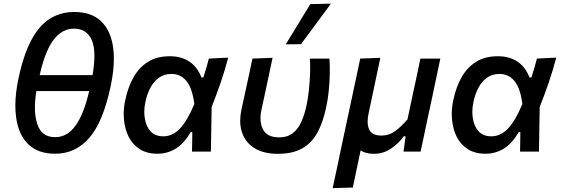

<svg xmlns="http://www.w3.org/2000/svg" viewBox="-20 -810 3002 1026"><path d="M275 11.5Q183 11.5 131 -39.2Q79 -90 66.5 -181Q62 -211.5 62 -246Q62 -312.5 79 -392.5Q106.5 -520.5 148.8 -598.2Q191 -676 248 -711Q305 -746 377 -746Q467 -746 518.8 -697.8Q570.5 -649.5 584 -560.5Q588.5 -530.5 588.5 -497Q588.5 -430 571 -347.5Q530.5 -157.5 457 -73Q383.5 11.5 275 11.5ZM375 -657Q312.5 -657 267 -598.2Q221.5 -539.5 192 -408.5H474.5Q484.5 -467 484.5 -511.5Q484.5 -565.5 469.5 -598Q442 -657 375 -657ZM275 -77Q339 -77 383.5 -138.5Q428 -200 456.5 -323.5H174.5Q166.5 -275.5 166.5 -235.5Q166.5 -183.5 180 -145Q203 -77 275 -77Z M821 11.5Q765.5 11.5 727.2 -12.8Q689 -37 668 -78.2Q647 -119.5 642.5 -171Q641 -185.5 641 -200Q641 -237 649.5 -276Q664 -345 693.8 -397.5Q723.5 -450 771.2 -479.8Q819 -509.5 887.5 -509.5Q948.5 -509.5 991.5 -481.2Q1034.5 -453 1056.5 -396H1066.5Q1076.5 -425.5 1083.5 -450.2Q1090.5 -475 1096 -497L1199.5 -502Q1182.5 -436.5 1158.8 -367.5Q1135 -298.5 1111 -238.5Q1109 -118.5 1107 0H1006Q1006.5 -26.5 1007 -53Q1007 -79.5 1007.5 -104.5H999.5Q963.5 -43 919.2 -15.8Q875 11.5 821 11.5ZM852.5 -81.5Q902 -81.5 941.2 -122.5Q980.5 -163.5 1018.5 -254Q1007 -341.5 975.5 -378.2Q944 -415 896.5 -415Q856.5 -415 828.5 -394.2Q800.5 -373.5 783 -339.8Q765.5 -306 757.5 -267.5Q751 -238.5 751 -212Q751 -194 754 -177Q760.5 -134.5 784.8 -108Q809 -81.5 852.5 -81.5Z M1464.5 12Q1390 12 1341.2 -17.5Q1292.5 -47 1274 -100Q1263.5 -129.5 1263.5 -164.5Q1263.5 -192 1270 -223Q1274.5 -244.5 1278.5 -262.8Q1282.5 -281 1286.5 -299Q1299 -356.5 1309 -402.8Q1319 -449 1329 -497L1436.5 -501Q1418.5 -417 1403.5 -345.5Q1388 -274 1377.5 -225Q1372 -200 1372 -178Q1372 -144 1385.5 -118.5Q1407 -76 1471.5 -76Q1516.5 -76 1545.2 -98.8Q1574 -121.5 1591 -160.5Q1608 -199.5 1618.5 -249Q1626 -285 1630.8 -330Q1635.5 -375 1637 -419Q1637.5 -433.5 1637.5 -447Q1637.5 -474.5 1635.5 -497H1740.5Q1743 -462 1742.2 -417Q1741.5 -372 1736.8 -324.5Q1732 -277 1722.5 -234.5Q1705.5 -154 1675 -99.2Q1644.5 -44.5 1593.5 -16.2Q1542.5 12 1464.5 12ZM1507 -573Q1540 -627.5 1573 -681Q1605.5 -734.5 1638 -788L1748.5 -790.5Q1708 -735 1668 -681.5Q1628 -627.5 1588.5 -574Z M1757.5 195.5Q1769 141.5 1780.5 89Q1791.5 36 1804.5 -26L1857 -271Q1871 -337.5 1882.5 -390.5Q1893.5 -443 1905 -497L2012.5 -501Q2001 -447 1989.8 -394Q1978.5 -341 1966.5 -283.5L1950 -206Q1944.5 -181 1944.5 -160.5Q1944.5 -135.5 1953 -117.5Q1968 -85.5 2019.5 -85.5Q2059.5 -85.5 2092.8 -110.2Q2126 -135 2157.5 -172L2181 -283Q2193.5 -341 2204.5 -392Q2215 -443 2226.5 -497H2333Q2321.5 -442 2310.5 -390Q2299 -337.5 2285.5 -271.5L2263 -167Q2255.5 -131 2246.5 -88.5Q2237.5 -46 2227.5 0H2136.5Q2139 -20.5 2142 -41Q2145 -61 2147.5 -82H2138Q2113.5 -47 2071.5 -17.5Q2029.5 12 1978 12Q1935 12 1907 -6Q1896 46 1886 93.2Q1876 140.5 1865.5 192Z M2574 11.5Q2518.5 11.5 2480.2 -12.8Q2442 -37 2421 -78.2Q2400 -119.5 2395.5 -171Q2394 -185.5 2394 -200Q2394 -237 2402.5 -276Q2417 -345 2446.8 -397.5Q2476.5 -450 2524.2 -479.8Q2572 -509.5 2640.5 -509.5Q2701.5 -509.5 2744.5 -481.2Q2787.5 -453 2809.5 -396H2819.5Q2829.5 -425.5 2836.5 -450.2Q2843.5 -475 2849 -497L2952.5 -502Q2935.5 -436.5 2911.8 -367.5Q2888 -298.5 2864 -238.5Q2862 -118.5 2860 0H2759Q2759.5 -26.5 2760 -53Q2760 -79.5 2760.5 -104.5H2752.5Q2716.5 -43 2672.2 -15.8Q2628 11.5 2574 11.5ZM2605.5 -81.5Q2655 -81.5 2694.2 -122.5Q2733.5 -163.5 2771.5 -254Q2760 -341.5 2728.5 -378.2Q2697 -415 2649.5 -415Q2609.5 -415 2581.5 -394.2Q2553.5 -373.5 2536 -339.8Q2518.5 -306 2510.5 -267.5Q2504 -238.5 2504 -212Q2504 -194 2507 -177Q2513.5 -134.5 2537.8 -108Q2562 -81.5 2605.5 -81.5Z"/></svg>

Font: Heraclito Medium
Style: Italic
Weight: 500
Italic angle: -12°
Designer: Kostas Bartsokas (font) & Cristiano Sobral (main changes)
Foundry: Kostas Bartsokas (font) & Cristiano Sobral (main changes)
Version: Version 1.00;July 8, 2020;FontCreator 13.0.0.2655 64-bit